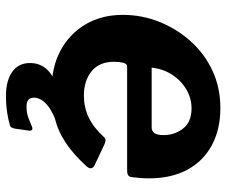

<svg xmlns="http://www.w3.org/2000/svg" viewBox="-76 -504 739 626"><g transform="rotate(90 293.0 -190.5)"><path d="M269 10Q197 10 143 -19.5Q89 -49 58.5 -101Q28 -153 28 -222Q28 -284 50.5 -340.5Q73 -397 113.5 -442.5Q154 -488 209.5 -514Q265 -540 332 -540Q401 -540 452.5 -512.5Q504 -485 532.5 -433Q561 -381 561 -307Q561 -294 560 -280Q559 -266 557 -251Q556 -243 551 -239.5Q546 -236 534 -236H197Q187 -236 184 -223Q181 -210 181 -193Q181 -145 212 -120Q243 -95 291 -95Q329 -95 362 -110.5Q395 -126 427 -161Q432 -166 437.5 -165.5Q443 -165 450 -162L516 -131Q536 -122 523 -105Q483 -61 444.5 -35.5Q406 -10 363.5 0Q321 10 269 10ZM396 -316Q406 -316 413 -324.5Q420 -333 420 -355Q420 -391 398.5 -418.5Q377 -446 333 -446Q300 -446 271 -429Q242 -412 223 -382.5Q204 -353 200 -316ZM186 66Q189 49 198.5 34.5Q208 20 230.5 6Q253 -8 295 -22L406 -16Q349 3 325 22Q301 41 298 64Q297 77 303.5 84.5Q310 92 327 92Q348 92 363.5 86Q379 80 391 75Q399 71 403 74.5Q407 78 405 87L399 129Q398 135 395.5 140Q393 145 388 146Q373 151 347.5 155Q322 159 292 159Q238 159 209 135Q180 111 186 66Z"/></g></svg>

Font: Libre Franklin
Style: Bold Italic
Weight: 700
Italic angle: -8°
Designer: Pablo Impallari, Rodrigo Fuenzalida, Nhung Nguyen
Foundry: Impallari Type
Version: Version 3.000